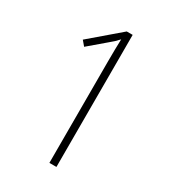

<svg xmlns="http://www.w3.org/2000/svg" viewBox="-176 -806 803 899"><g transform="rotate(30 226.0 -357.0)"><path d="M273 0H235V-549Q235 -584 235.5 -611.5Q236 -639 237 -669Q226 -657 216 -647.5Q206 -638 191 -626L104 -552L82 -578L241 -714H273Z"/></g></svg>

Font: Noto Sans Khmer Condensed ExtraLight
Style: Regular
Weight: 200
Width: 3
Designer: Danh Hong and the Monotype Design Team
Foundry: Monotype Imaging Inc.
Version: Version 2.004; ttfautohint (v1.8.4.7-5d5b)